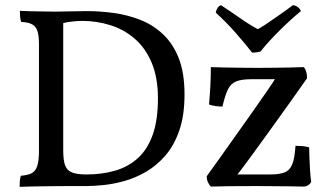

<svg xmlns="http://www.w3.org/2000/svg" viewBox="-20 -721 1271 744"><path d="M56 3Q56 -11 57 -21.5Q58 -32 61 -40Q88 -42 103 -50Q118 -58 124.5 -78.5Q131 -99 131 -138V-549Q131 -583 125 -601Q119 -619 104 -627Q89 -635 62 -636Q59 -644 58 -655.5Q57 -667 57 -679Q73 -678 97.5 -677.5Q122 -677 148.5 -676.5Q175 -676 197 -676Q226 -676 256 -677Q286 -678 315 -678Q368 -678 422 -670.5Q476 -663 525 -643.5Q574 -624 612.5 -587.5Q651 -551 673 -494.5Q695 -438 695 -355Q695 -274 675 -216Q655 -158 621.5 -119Q588 -80 547 -56Q506 -32 463.5 -20Q421 -8 382 -4Q343 0 315 0Q287 0 250.5 0Q214 0 176.5 0.5Q139 1 107 1.5Q75 2 56 3ZM315 -45Q375 -45 425.5 -59.5Q476 -74 513.5 -107.5Q551 -141 571.5 -198Q592 -255 592 -340Q592 -421 567.5 -478.5Q543 -536 501.5 -571.5Q460 -607 407.5 -623.5Q355 -640 299 -640Q277 -640 251 -636.5Q225 -633 217 -628L225 -654V-138Q225 -101 232 -81Q239 -61 258.5 -53Q278 -45 315 -45ZM797 2Q790 -5 785.5 -15.5Q781 -26 781 -38Q802 -67 831.5 -108.5Q861 -150 894 -196.5Q927 -243 958.5 -287.5Q990 -332 1015 -368.5Q1040 -405 1053 -426L1073 -414H953Q917 -414 896 -406Q875 -398 863.5 -375Q852 -352 842 -308Q830 -308 815.5 -310Q801 -312 790 -316Q793 -349 795 -386Q797 -423 797 -461Q818 -460 849 -459.5Q880 -459 915 -458.5Q950 -458 980 -458Q1010 -458 1043.5 -458.5Q1077 -459 1107.5 -459.5Q1138 -460 1157 -461Q1164 -453 1167 -441Q1170 -429 1170 -418Q1144 -381 1107 -329Q1070 -277 1030 -221.5Q990 -166 953.5 -116Q917 -66 891 -33L883 -45H1027Q1063 -45 1083 -53Q1103 -61 1112.5 -84.5Q1122 -108 1125 -156Q1137 -156 1150 -155Q1163 -154 1178 -150Q1178 -134 1179 -109.5Q1180 -85 1181.5 -60Q1183 -35 1186 -17Q1177 2 1154 2Q1129 1 1104.5 1Q1080 1 1049.5 0.5Q1019 0 975 0Q909 0 866.5 0.5Q824 1 797 2ZM957 -517Q929 -553 892.5 -594.5Q856 -636 816 -672Q818 -682 822.5 -689.5Q827 -697 836 -701Q870 -679 908.5 -652Q947 -625 979 -608Q991 -614 1011 -627.5Q1031 -641 1052.5 -656Q1074 -671 1091.5 -683.5Q1109 -696 1115 -701Q1125 -700 1133.5 -694Q1142 -688 1146 -678Q1108 -647 1065 -604.5Q1022 -562 989 -521Q981 -519 972 -518Q963 -517 957 -517Z"/></svg>

Font: Vollkorn
Style: Regular
Weight: 400
Designer: Friedrich Althausen
Foundry: Friedrich Althausen
Version: Version 5.001